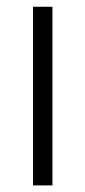

<svg xmlns="http://www.w3.org/2000/svg" viewBox="-20 -562 259 582"><path d="M80 0V-541.5H139V0Z"/></svg>

Font: Encode Sans Condensed Thin Light
Style: Regular
Weight: 300
Version: Version 3.002